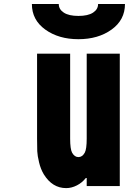

<svg xmlns="http://www.w3.org/2000/svg" viewBox="-20 -937 707 967"><path d="M474 -916.7H609.4Q609.4 -836.6 542 -788.1Q474.6 -739.6 375 -739.6Q275.4 -739.6 208 -788.1Q140.6 -836.6 140.6 -916.7H276Q276 -890 301.4 -873.4Q326.8 -856.8 375 -856.8Q423.2 -856.8 448.6 -873.4Q474 -890 474 -916.7ZM313.2 10.4Q243.5 10.4 200.5 -59.2Q184.9 -85.3 176.8 -119.1Q168.6 -153 167.6 -175.5Q166.7 -197.9 166.7 -238.9V-666.7H333.3V-238.9Q333.3 -186.2 343.1 -168Q355.5 -145.8 375 -145.8Q394.5 -145.8 406.9 -168Q416.7 -186.2 416.7 -238.9V-666.7H583.3V0H416.7V-40.4H412.1Q393.9 -16.9 367.2 -3.3Q340.5 10.4 313.2 10.4Z"/></svg>

Font: Monoid
Style: Bold
Weight: 700
Width: 4
Designer: Andreas Larsen (@larsenwork)
Version: Version 0.61